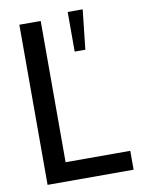

<svg xmlns="http://www.w3.org/2000/svg" viewBox="-89 -861 679 921"><g transform="rotate(-10 250.5 -400.0)"><path d="M379 -800 358 -607H306V-800ZM67 0V-780H171V-92H486V0Z"/></g></svg>

Font: Coupeur_Texte
Style: Regular
Weight: 400
Designer: Léa Rolland
Version: Version 1.000;PS 001.000;hotconv 1.0.88;makeotf.lib2.5.64775